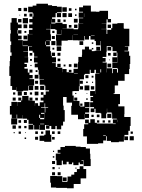

<svg xmlns="http://www.w3.org/2000/svg" viewBox="-20 -742 762 1029"><path d="M668 -41V-19H647V-11H666V9H646V-10H644V17H617V20H575V13H552V-12H548V11H533V26H506V29H446V-11H426V-51H431V-76H453V-81H436V-101H456V-84H464V-103H488V-84H499V-80H585V-77H600V-80H585V-102H606V-106H581V-133H578V-139H554V-160H553V-134H549V-108H523V-134H519V-137H492V-159H486V-141H466V-161H484V-168H463V-194H479V-200H465V-222H479V-228H463V-254H489V-238H490V-257H491V-315H490V-347H513V-349H494V-368H486V-351H466V-368H461V-346H435V-342H430V-317H407V-280H403V-254H374V-253H368V-230H375V-201H406V-175H410V-171H432V-195H460V-167H436V-163H458V-139H436V-132H457V-110H435V-131H434V-103H398V-127H362V-175H366V-192H337V-222H318V-176H321V-152H327V-90H318V-69H308V-49H284V-67H277V-50H255V-67H245V-52H227V-70H242V-72H221V-46H191V-72H189V-48H163V-72H159V-48H133V-74H157V-78H133V-100H125V-106H101V-125H100V-107H72V-128H69V-108H43V-128H33V-174H41V-196H71V-174H72V-195H93V-203H78V-219H94V-204H99V-228H133V-204H138V-219H154V-203H139V-202H167V-175H168V-189H184V-175H193V-194H213V-203H198V-219H213V-234H225V-252H243V-258H223V-283H218V-288H193V-314H216V-316H191V-342H187V-368H183V-381H166V-401H181V-407H162V-435H181V-438H163V-460H155V-470H135V-492H152V-494H130V-467H105V-465H130V-437H111V-436H131V-406H111V-399H124V-383H111V-374H129V-353H138V-340H155V-322H138V-318H163V-284H135V-283H158V-259H134V-282H131V-256H104V-253H68V-275H67V-260H45V-281H36V-321H37V-335H30V-387H32V-415H34V-443H42V-461H36V-501H40V-520H35V-562H38V-581H36V-621H42V-645H70V-621H76V-611H96V-591H76V-581H74V-562H77V-551H96V-531H77V-527H102V-495H129V-498H103V-524H128V-559H155V-560H135V-582H154V-591H136V-611H154V-622H137V-640H154V-653H159V-670H155V-676H131V-706H155V-712H175V-722H237V-714H259V-710H285V-706H311V-676H285V-672H278V-649H259V-641H276V-621H256V-638H255V-616H277V-620H315V-613H338V-589H315V-588H338V-589H374V-585H398V-589H400V-617H426V-618H403V-644H426V-647H402V-675H425V-679H404V-703H425V-712H467V-680H495V-679H513V-684H559V-640H575V-622H557V-638H551V-616H525V-615H550V-587H523V-586H551V-560H555V-582H576V-591H582V-615H609V-618H643V-590H645V-588H673V-494H649V-492H667V-470H647V-467H672V-443H678V-399H675V-372H672V-345H648V-309H613V-284H595V-242H589V-238H623V-184H614V-172H647V-130H646V-115H680V-67H676V-41ZM314 -703H338V-679H314ZM107 -700H125V-682H107ZM78 -699H94V-683H78ZM349 -698H363V-684H349ZM382 -695H390V-687H382ZM307 -672V-650H285V-672ZM315 -672H337V-650H315ZM346 -671H366V-651H346ZM430 -651H431V-670H430ZM138 -653V-669H154V-653ZM123 -668V-654H109V-668ZM382 -665H390V-657H382ZM88 -663V-659H84V-663ZM102 -645H130V-617H102ZM376 -641H396V-621H376ZM77 -640H95V-622H77ZM304 -639V-623H288V-639ZM332 -637V-625H320V-637ZM284 -559V-582H277V-586H251V-612H250V-587H227V-585H250V-558H253V-524H227V-522H247V-500H227V-494H249V-468H253V-443H257V-460H275V-442H258V-435H280V-407H259V-404H279V-383H287V-400H305V-382H288V-379H314V-355H315V-372H337V-355H349V-368H363V-354H350V-352H374V-373H397V-380H398V-409H400V-437H419V-448H420V-477H435V-492H457V-477H472V-468H487V-470H520V-522H518V-499H494V-522H487V-530H465V-549H457V-530H435V-549H432V-525H400V-526H371V-553H370V-527H343V-524H310V-497H282V-525H280V-557H309V-582H308V-559ZM106 -611H126V-591H106ZM395 -610V-592H377V-610ZM575 -592H557V-610H575ZM363 -608V-594H349V-608ZM77 -580H95V-562H77ZM260 -577H272V-565H260ZM111 -566V-576H121V-566ZM398 -556V-557H374V-556ZM487 -554H468V-552H487ZM126 -531H106V-551H126ZM258 -549H274V-533H258ZM277 -500H255V-522H277ZM406 -521H426V-501H406ZM222 -502H225V-520H222ZM472 -515H480V-507H472ZM607 -372V-353H612V-374H609V-377H582V-405H609V-407H582V-435H609V-460H605V-468H583V-491H576V-495H552V-465H550V-437H530V-431H546V-411H530V-407H552V-376H581V-350H585V-372ZM284 -493H308V-469H284ZM496 -491H516V-471H496ZM576 -471H556V-491H576ZM271 -476H261V-486H271ZM472 -485H480V-477H472ZM605 -442H587V-460H605ZM304 -443H288V-459H304ZM139 -458H153V-444H139ZM559 -458H573V-444H559ZM611 -434H610V-408H611ZM303 -414H289V-428H303ZM141 -426H151V-416H141ZM568 -423V-419H564V-423ZM376 -401H396V-381H376ZM576 -381H556V-401H576ZM349 -398H363V-384H349ZM321 -396H331V-386H321ZM149 -394V-388H143V-394ZM551 -375H550V-354H551ZM522 -354V-371H518V-354ZM138 -369H154V-353H138ZM171 -356V-366H181V-356ZM377 -349V-347H397V-349ZM186 -321H166V-341H186ZM438 -339H454V-323H438ZM471 -336H481V-326H471ZM184 -309V-293H168V-309ZM424 -309V-293H408V-309ZM450 -305V-297H442V-305ZM479 -304V-298H473V-304ZM433 -284H459V-258H433ZM195 -282H217V-260H195ZM186 -261H166V-281H186ZM425 -280V-262H407V-280ZM485 -262H467V-280H485ZM75 -252H97V-230H75ZM186 -231H166V-251H186ZM108 -233V-249H124V-233ZM199 -234V-248H213V-234ZM50 -235V-247H62V-235ZM140 -235V-247H152V-235ZM383 -238V-244H389V-238ZM444 -239V-243H448V-239ZM64 -203H48V-219H64ZM394 -203H378V-219H394ZM183 -218V-204H169V-218ZM450 -207H442V-215H450ZM222 -188H219V-168H200V-165H220V-139H223V-164H238V-167H222ZM410 -187H422V-175H410ZM195 -127H190V-110H195V-103H217V-110H218V-137H200V-132H217V-110H195ZM555 -132H577V-110H555ZM499 -128H513V-114H499ZM470 -115V-127H482V-115ZM72 -75H40V-107H72ZM607 -87H608V-101H607ZM124 -83H108V-99H124ZM93 -84H79V-98H93ZM512 -97V-85H500V-97ZM530 -85V-97H542V-85ZM572 -97V-85H560V-97ZM217 -79H195V-76H217ZM65 -52H47V-70H65ZM93 -54H79V-68H93ZM122 -55H110V-67H122ZM255 -20V18H217V13H192V-15H217V-20H224V-43H248V-20ZM169 -24V-38H183V-24ZM259 -38H273V-24H259ZM289 -24V-38H303V-24ZM92 -25H80V-37H92ZM200 -25V-37H212V-25ZM692 -25H680V-37H692ZM59 -28H53V-34H59ZM114 -29V-33H118V-29ZM547 -16H533V-13H547ZM675 10V-12H697V10ZM184 7H168V-9H184ZM273 6H259V-8H273ZM120 3H112V-5H120ZM462 82H464V110H466V148H428V117H417V120H426V138H408V129H401V143H373V129H366V138H348V125H337V139H317V119H311V143H283V117H279V81H304V77H289V61H304V46H328V40H386V44H412V46H440V54H462ZM264 72V66H270V72ZM271 103H263V95H271ZM275 137H259V121H275ZM407 149H427V164H442V214H412V244H375V267H339V265H281V263H253V237H249V201H285V202H314V233H339V231H342V204H362V194H378V180H392V164H407ZM273 153V165H261V153ZM294 162V156H300V162ZM384 162V156H390V162ZM275 197H259V181H275ZM305 197H289V181H305ZM317 229V209H337V229Z"/></svg>

Font: Rubik-Storm
Style: Regular
Weight: 400
Designer: NaN (generative design), Hubert & Fischer (Rubik source font outlines)
Foundry: NaN, Hubert & Fischer
Version: Version 1.000